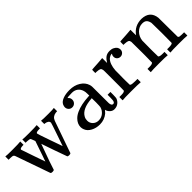

<svg xmlns="http://www.w3.org/2000/svg" viewBox="127 -1176 1916 1916"><g transform="rotate(-45 1085.0 -218.5)"><path d="M452 -385Q404 -385 404 -369Q404 -361 449 -233Q494 -105 496 -100L537 -219Q579 -341 579 -347Q579 -364 564.5 -373.5Q550 -383 530 -385H522V-431H529Q542 -428 624 -428Q692 -428 698 -431H703V-385H697Q696 -385 690.5 -384.5Q685 -384 682 -384Q635 -377 619 -334L501 3Q497 11 479 11Q460 11 456 4Q455 3 407 -133L361 -267Q276 -35 266 4Q261 11 243 11Q224 11 220 3L90 -368Q83 -379 75 -381.5Q67 -384 40 -385H18V-431H24Q35 -428 116 -428Q206 -428 221 -431H229V-385H215Q177 -383 177 -368Q177 -367 221 -239L265 -113Q266 -117 271.5 -132.5Q277 -148 286 -173Q295 -198 304 -226L339 -328L333 -345Q324 -371 321 -375Q312 -384 278 -385H258V-431H264Q274 -428 348 -428Q441 -428 454 -431H461V-385Z M785 -359Q785 -373 793 -391Q806 -418 845 -433Q884 -448 940 -448Q1006 -448 1054.5 -418Q1103 -388 1118 -340Q1123 -326 1123.5 -308.5Q1124 -291 1124 -194Q1124 -96 1124.5 -79.5Q1125 -63 1130 -54Q1136 -40 1150 -40Q1163 -40 1169 -54Q1175 -66 1175 -109V-145H1215V-106Q1214 -66 1212 -59Q1203 -31 1179 -12.5Q1155 6 1122 6Q1097 6 1077.5 -11.5Q1058 -29 1051 -54V-58Q1048 -55 1039 -44.5Q1030 -34 1026 -30Q977 11 912 11Q860 11 819 -11Q778 -33 764 -69Q756 -88 756 -107Q756 -154 795 -193Q818 -216 852 -231Q920 -262 1026 -268H1040V-290Q1040 -324 1034 -340Q1024 -373 999 -392Q974 -411 937 -411Q870 -411 870 -403Q892 -388 892 -359Q892 -337 876.5 -321Q861 -305 838 -305Q815 -305 800 -321Q785 -337 785 -359ZM1040 -175Q1040 -233 1039 -233Q1036 -233 1034 -232Q897 -223 859 -151Q848 -131 848 -106Q848 -72 872 -49Q896 -26 931 -26Q971 -26 999.5 -50Q1028 -74 1037 -109Q1039 -116 1040 -175Z M1258 -46H1272Q1311 -46 1319 -60V-68Q1319 -77 1319.5 -91Q1320 -105 1320 -122.5Q1320 -140 1320 -161.5Q1320 -183 1320 -203Q1320 -234 1320 -269.5Q1320 -305 1320 -328L1319 -351Q1316 -370 1304.5 -376.5Q1293 -383 1260 -385H1242V-408Q1242 -431 1244 -431L1254 -432Q1264 -433 1282 -434Q1300 -435 1318 -436Q1334 -437 1353 -438.5Q1372 -440 1382 -441Q1392 -442 1393 -442H1396V-373Q1415 -405 1438 -423Q1461 -441 1499 -441Q1527 -441 1547 -430Q1586 -410 1586 -373Q1586 -351 1571 -336.5Q1556 -322 1535 -322Q1514 -322 1499.5 -336Q1485 -350 1485 -372Q1485 -389 1493 -400Q1495 -404 1495 -405Q1493 -407 1472 -401Q1456 -393 1448 -386Q1408 -348 1402 -260V-221Q1401 -182 1401 -154Q1401 -141 1401 -126.5Q1401 -112 1401.5 -101Q1402 -90 1402 -81Q1402 -72 1402 -66V-61Q1406 -53 1414 -51Q1424 -47 1467 -46H1498V0H1489Q1471 -3 1362 -3Q1264 -3 1250 0H1242V-46Z M1802 -60Q1810 -46 1849 -46H1863H1879V0H1871Q1858 -3 1759 -3Q1660 -3 1647 0H1639V-46H1655H1669Q1708 -46 1716 -60V-68Q1716 -77 1716 -91Q1716 -105 1716.5 -122.5Q1717 -140 1717 -161.5Q1717 -183 1717 -203Q1717 -234 1716.5 -269.5Q1716 -305 1716 -328V-351Q1713 -370 1701.5 -376.5Q1690 -383 1657 -385H1639V-408Q1639 -431 1641 -431L1651 -432Q1661 -433 1679.5 -434Q1698 -435 1716 -436Q1733 -437 1752 -438.5Q1771 -440 1781 -441Q1791 -442 1792 -442H1795V-402Q1795 -364 1796 -364L1797 -365Q1851 -442 1950 -442Q2065 -438 2077 -329Q2078 -322 2078 -190Q2078 -62 2079 -60Q2083 -52 2091 -49Q2112 -46 2140 -46H2156V0H2148Q2135 -3 2036 -3Q1937 -3 1924 0H1916V-46H1932H1940Q1993 -46 1993 -62Q1994 -64 1994 -200Q1993 -335 1992 -343Q1985 -375 1969.5 -389.5Q1954 -404 1922 -404Q1877 -404 1843 -370Q1808 -335 1802 -282Q1802 -281 1802 -263.5Q1802 -246 1801.5 -219Q1801 -192 1801 -168Q1801 -153 1801 -136.5Q1801 -120 1801.5 -107Q1802 -94 1802 -83.5Q1802 -73 1802 -66Z"/></g></svg>

Font: KaTeX_Main
Style: Regular
Weight: 400
Version: Version 1.1; ttfautohint (v1.3)